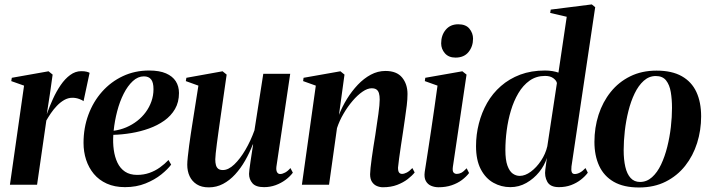

<svg xmlns="http://www.w3.org/2000/svg" viewBox="-20 -837 3217 870"><path d="M25 0 89 -449 31 -469.5 33.5 -484.5 200 -514 218.5 -499 206.5 -413.5 192 -319.5Q204 -354 219.8 -388.5Q235.5 -423 255 -451.5Q274.5 -480 298 -497.2Q321.5 -514.5 348 -514.5Q363.5 -514.5 372.8 -512Q382 -509.5 386 -507L358.5 -378.5Q355 -382.5 339.8 -388.2Q324.5 -394 308 -394Q288.5 -394 270.8 -383.8Q253 -373.5 237.8 -357.5Q222.5 -341.5 210.5 -323.8Q198.5 -306 190 -291L148 0Z M755.5 -91Q740.5 -70.5 710.8 -46.5Q681 -22.5 639.5 -5.8Q598 11 546.5 11Q499.5 11 464 -5Q428.5 -21 405.2 -49Q382 -77 370.2 -113Q358.5 -149 358.5 -189.5Q358.5 -257.5 380.5 -317Q402.5 -376.5 442.5 -421.5Q482.5 -466.5 536.8 -492Q591 -517.5 655.5 -517.5Q702.5 -517.5 732.2 -504.5Q762 -491.5 776.5 -468.8Q791 -446 791 -415.5Q791 -374 773 -343Q755 -312 724.2 -290.2Q693.5 -268.5 655.2 -254.8Q617 -241 575 -234Q533 -227 493.5 -226Q491 -191 495.5 -158.2Q500 -125.5 512.2 -99.8Q524.5 -74 546.5 -59.2Q568.5 -44.5 601.5 -44.5Q631 -44.5 656.8 -53.5Q682.5 -62.5 704.2 -78Q726 -93.5 743.5 -112ZM632 -491Q605 -491 581.8 -469.5Q558.5 -448 540.5 -412.5Q522.5 -377 511 -333Q499.5 -289 495 -244.5Q525 -248.5 552 -260Q579 -271.5 601.5 -289Q624 -306.5 640.5 -329Q657 -351.5 666.2 -377.8Q675.5 -404 675.5 -433Q675.5 -464 664.5 -477.5Q653.5 -491 632 -491Z M926 12Q893 12 871.5 -1.8Q850 -15.5 839.2 -38.5Q828.5 -61.5 828.5 -90.5Q828.5 -103.5 831 -127Q833.5 -150.5 837 -177.2Q840.5 -204 844.2 -227.8Q848 -251.5 850 -265.5L879 -449L822 -469.5L824.5 -484.5L988.5 -514L1007 -499L975.5 -279Q973 -261 969.5 -236.2Q966 -211.5 962.8 -186.8Q959.5 -162 957.5 -142.5Q955.5 -123 955.5 -115Q955.5 -99.5 958.5 -88.8Q961.5 -78 969 -72.2Q976.5 -66.5 990 -66.5Q1015 -66.5 1041.5 -91.8Q1068 -117 1092 -158Q1116 -199 1133 -246.5L1173 -502.5H1295L1232.5 -82Q1230.5 -66 1235.2 -57.2Q1240 -48.5 1249.5 -48.5Q1259.5 -48.5 1272 -55.2Q1284.5 -62 1296 -75.5L1307 -54.5Q1294 -37 1273.8 -22Q1253.5 -7 1228.8 2Q1204 11 1176.5 11Q1139 11 1123.8 -6.8Q1108.5 -24.5 1108.5 -49Q1108.5 -54.5 1110.2 -69.5Q1112 -84.5 1115 -104.5Q1118 -124.5 1121.2 -145.2Q1124.5 -166 1127 -182.5H1125.5Q1110.5 -144 1090.5 -109Q1070.5 -74 1045.5 -46.8Q1020.5 -19.5 990.8 -3.8Q961 12 926 12Z M1516 -316.5Q1530.5 -353.5 1552.2 -388.8Q1574 -424 1601.2 -452.8Q1628.5 -481.5 1660 -498.5Q1691.5 -515.5 1726.5 -515.5Q1777.5 -515.5 1802 -485.8Q1826.5 -456 1826.5 -411Q1826.5 -387.5 1823.2 -359.8Q1820 -332 1815.2 -301Q1810.5 -270 1806 -238Q1801.5 -209 1796.8 -177.5Q1792 -146 1788.5 -119.5Q1785 -93 1783.5 -77.5Q1783.5 -61 1788.5 -55Q1793.5 -49 1802 -49Q1811 -49 1823 -55Q1835 -61 1848.5 -75.5L1859 -55.5Q1847 -40.5 1827.2 -25.2Q1807.5 -10 1779.5 0.8Q1751.5 11.5 1715 11.5Q1701 11.5 1687.5 5.8Q1674 0 1665.5 -13Q1657 -26 1657 -47.5Q1657 -57 1659 -76.2Q1661 -95.5 1664.5 -120.8Q1668 -146 1672.2 -173Q1676.5 -200 1680.5 -224.5Q1684 -250.5 1687.8 -274.8Q1691.5 -299 1694.5 -320.2Q1697.5 -341.5 1699 -358.5Q1700.5 -375.5 1700.5 -386Q1700.5 -403 1697.2 -414.2Q1694 -425.5 1686.2 -431.2Q1678.5 -437 1664 -437Q1645 -437 1622.5 -421.5Q1600 -406 1577.8 -380Q1555.5 -354 1536.8 -322Q1518 -290 1507 -256.5L1471 0H1348L1411 -449L1353.5 -469.5L1355.5 -484.5L1522.5 -514L1541 -499Z M1967 11.5Q1949.5 11.5 1933.8 5Q1918 -1.5 1909.5 -17Q1901 -32.5 1904.5 -58Q1905.5 -65 1909.8 -91.8Q1914 -118.5 1920.2 -159.2Q1926.5 -200 1933.8 -248.8Q1941 -297.5 1948.5 -349.2Q1956 -401 1962.5 -449L1905 -469.5L1907 -484.5L2075 -514L2094 -499L2032 -80.5Q2029.5 -61.5 2035.2 -55.2Q2041 -49 2049.5 -49Q2060.5 -49 2070.5 -54.2Q2080.5 -59.5 2094.5 -74.5L2105.5 -53Q2092.5 -36 2072.8 -21.2Q2053 -6.5 2026.5 2.5Q2000 11.5 1967 11.5ZM2044 -576Q2013 -576 1996 -595.5Q1979 -615 1979 -640.5Q1979 -677.5 1999.8 -702.2Q2020.5 -727 2056.5 -727Q2091 -727 2107.2 -706.8Q2123.5 -686.5 2123.5 -662Q2123.5 -626.5 2103 -601.2Q2082.5 -576 2044 -576Z M2569.5 -83Q2567.5 -65.5 2570.8 -57Q2574 -48.5 2584.5 -48.5Q2595.5 -48.5 2607.8 -55Q2620 -61.5 2633 -75.5L2643.5 -54.5Q2631.5 -38 2612 -22.8Q2592.5 -7.5 2567.5 1.8Q2542.5 11 2512.5 11Q2473.5 11 2460 -13.2Q2446.5 -37.5 2451 -68.5L2458 -121.5Q2447.5 -87.5 2423 -57.2Q2398.5 -27 2365 -8Q2331.5 11 2292.5 11Q2251 11 2215.5 -9Q2180 -29 2158.5 -70.2Q2137 -111.5 2137 -175Q2137 -227 2149.8 -277Q2162.5 -327 2187.2 -370.5Q2212 -414 2249.8 -447Q2287.5 -480 2337.2 -498.8Q2387 -517.5 2449.5 -517.5Q2467 -517.5 2483.2 -514.8Q2499.5 -512 2510.5 -508L2548 -761L2473 -778.5L2475.5 -793.5L2661.5 -817L2677 -804.5ZM2503.5 -460.5Q2501.5 -472 2487.5 -482.5Q2473.5 -493 2450 -493Q2410 -493 2380 -471.8Q2350 -450.5 2329 -415Q2308 -379.5 2295 -336Q2282 -292.5 2276 -246.2Q2270 -200 2270 -157.5Q2270 -112.5 2279.2 -86.8Q2288.5 -61 2303.2 -50.5Q2318 -40 2335 -40Q2359.5 -40 2385.2 -59Q2411 -78 2431.5 -108.8Q2452 -139.5 2460 -174Z M2955 -517Q3024.5 -517 3069.2 -491.8Q3114 -466.5 3135.5 -420.2Q3157 -374 3157 -309.5Q3157 -247 3138.8 -189Q3120.5 -131 3084.8 -85.8Q3049 -40.5 2996.5 -14Q2944 12.5 2875.5 12.5Q2806 12.5 2761.2 -13.2Q2716.5 -39 2695 -85.5Q2673.5 -132 2673.5 -194Q2673.5 -258.5 2692.2 -316.8Q2711 -375 2747.2 -420.2Q2783.5 -465.5 2835.8 -491.2Q2888 -517 2955 -517ZM2951.5 -492.5Q2921 -492.5 2897 -471Q2873 -449.5 2855.8 -413.8Q2838.5 -378 2827.5 -334Q2816.5 -290 2811.2 -243.8Q2806 -197.5 2806 -156.5Q2806 -113.5 2813.5 -81Q2821 -48.5 2837.5 -30.5Q2854 -12.5 2880 -12.5Q2910.5 -12.5 2934.5 -34Q2958.5 -55.5 2975.5 -91.5Q2992.5 -127.5 3003.5 -171.5Q3014.5 -215.5 3019.8 -261.2Q3025 -307 3025 -348Q3025 -387 3019.5 -419.8Q3014 -452.5 2998.2 -472.5Q2982.5 -492.5 2951.5 -492.5Z"/></svg>

Font: Merriweather 144pt SemiBold
Style: Italic
Weight: 600
Italic angle: -7.8°
Version: Version 2.101